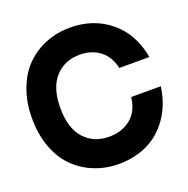

<svg xmlns="http://www.w3.org/2000/svg" viewBox="-145 -963 1088 1114"><g transform="rotate(-20 398.5 -405.5)"><path d="M601 -326H784Q769 -217 714 -138.5Q659 -60 579.5 -22.5Q500 15 404 15Q324 15 254.5 -12.5Q185 -40 132 -91.5Q79 -143 48.5 -224Q18 -305 18 -406Q18 -504 48.5 -585Q79 -666 131.5 -718Q184 -770 254 -798Q324 -826 404 -826Q549 -826 651 -742Q753 -658 780 -508H594Q578 -582 527 -620.5Q476 -659 404 -659Q309 -659 251 -594.5Q193 -530 193 -406Q193 -281 251 -217Q309 -153 404 -153Q483 -153 537.5 -197Q592 -241 601 -326Z"/></g></svg>

Font: Neutral Face
Style: Bold
Weight: 700
Designer: Vadym Aksieiev
Version: Version 1.039;Fontself Maker 3.5.7